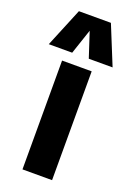

<svg xmlns="http://www.w3.org/2000/svg" viewBox="-200 -845 621 902"><g transform="rotate(20 110.5 -394.5)"><path d="M36 0V-544H184V0ZM-49 -595 31 -789H191L270 -595H151L110 -720L68 -595Z"/></g></svg>

Font: Georama SemiCondensed
Style: Bold
Weight: 700
Width: 4
Designer: Jean-Baptiste Levee
Foundry: Production Type
Version: Version 1.000